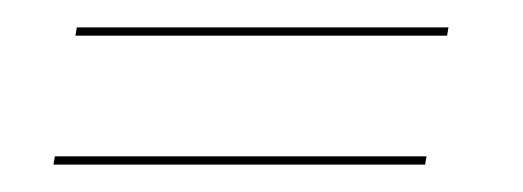

<svg xmlns="http://www.w3.org/2000/svg" viewBox="-20 -380 381 140"><path d="M36 -360 35 -354H306L307 -360ZM20 -266 19 -260H290L291 -266Z"/></svg>

Font: Moniqa Ita Display
Style: Italic
Weight: 400
Italic angle: -10°
Designer: Rajesh Rajput
Foundry: Rajesh Rajput
Version: Version 1.000